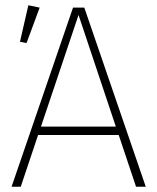

<svg xmlns="http://www.w3.org/2000/svg" viewBox="-20 -711 599 731"><path d="M131 -682 81 -547 56 -552 88 -691ZM498 0 432 -197H125L59 0H24L258 -682H301L535 0ZM136 -229H421L279 -654Z"/></svg>

Font: Fira Sans UltraLight
Style: Regular
Weight: 200
Designer: Carrois Corporate & Edenspiekermann AG
Foundry: Carrois Corporate GbR & Edenspiekermann AG
Version: Version 4.106;PS 004.106;hotconv 1.0.70;makeotf.lib2.5.58329